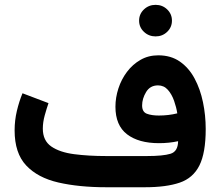

<svg xmlns="http://www.w3.org/2000/svg" viewBox="-20 -788 927 808"><path d="M565.4 -701.2Q565.4 -729 585.7 -748.3Q606 -767.6 634.8 -767.6Q663.6 -767.6 683.6 -748.3Q703.6 -729 703.6 -701.2Q703.6 -673.3 683.6 -654.1Q663.6 -634.8 634.8 -634.8Q606 -634.8 585.7 -654.1Q565.4 -673.3 565.4 -701.2ZM729.5 -193.8Q691.9 -185.5 648.9 -185.5Q563.5 -185.5 514.6 -222.9Q465.8 -260.3 465.8 -338.9Q465.8 -377.4 478.3 -415.8Q490.7 -454.1 514.4 -485.6Q538.1 -517.1 571.3 -536.1Q604.5 -555.2 646 -555.2Q699.2 -555.2 737.1 -528.8Q774.9 -502.4 798.8 -457.8Q822.8 -413.1 834.2 -357.9Q845.7 -302.7 845.7 -245.1Q845.7 -144.5 819.1 -91.6Q792.5 -38.6 736.1 -19.3Q679.7 0 589.8 0H427.2Q312.5 0 225.6 -20Q138.7 -40 90.1 -91.8Q41.5 -143.6 41.5 -239.3Q41.5 -281.2 51 -321.3Q60.5 -361.3 74.7 -395.5L184.1 -354Q176.3 -331.5 168.2 -302.5Q160.2 -273.4 160.2 -246.6Q160.2 -196.3 195.8 -171.6Q231.4 -147 292 -139.2Q352.5 -131.3 427.2 -131.3H598.6Q666 -131.3 697.5 -140.9Q729 -150.4 729.5 -193.8ZM648.4 -301.8Q689 -301.8 726.1 -311Q722.2 -336.4 712.6 -363.8Q703.1 -391.1 686.5 -409.9Q669.9 -428.7 645 -428.7Q611.8 -428.7 595 -400.9Q578.1 -373 578.1 -344.2Q578.1 -316.9 598.1 -309.3Q618.2 -301.8 648.4 -301.8Z"/></svg>

Font: Vazirmatn RD UI FD
Style: Bold
Weight: 700
Designer: Saber Rastikerdar
Foundry: Saber Rastikerdar
Version: Version 33.003